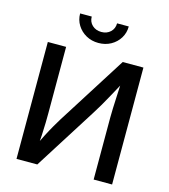

<svg xmlns="http://www.w3.org/2000/svg" viewBox="-134 -1048 1017 1154"><g transform="rotate(15 374.5 -471.5)"><path d="M671.9 0H557.1V-386.2Q557.1 -407.2 558.3 -442.9Q559.6 -478.5 562 -525.1Q564.5 -571.8 566.9 -625.5L584 -621.6Q552.2 -563 529.3 -521Q506.3 -479 487.8 -447Q469.2 -415 450.2 -385.3L206.5 0H77.1V-727.5H190.9V-313.5Q190.9 -290 190.2 -254.4Q189.5 -218.8 187.3 -178.2Q185.1 -137.7 181.6 -99.1L168 -104Q186.5 -145.5 205.1 -181.4Q223.6 -217.3 240.7 -246.8Q257.8 -276.4 270.5 -296.9L543 -727.5H671.9ZM371.6 -800.3Q329.1 -800.3 294.9 -819.3Q260.7 -838.4 240.5 -870.8Q220.2 -903.3 220.2 -943.4H292.5Q292.5 -910.6 314.9 -889.6Q337.4 -868.7 371.6 -868.7Q405.8 -868.7 428 -889.6Q450.2 -910.6 450.2 -943.4H522.9Q522.9 -903.3 502.9 -870.8Q482.9 -838.4 448.7 -819.3Q414.6 -800.3 371.6 -800.3Z"/></g></svg>

Font: V-Inter
Style: Medium-500
Weight: 500
Designer: Rasmus Andersson
Foundry: rsms
Version: Version 4.000;git-4146feb